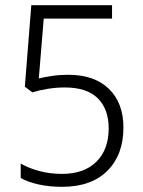

<svg xmlns="http://www.w3.org/2000/svg" viewBox="-20 -710 554 742"><path d="M220 12Q171 12 130 3Q89 -6 60 -22V-78Q91 -60 132 -49Q173 -38 220 -38Q305 -38 352.5 -85Q400 -132 400 -214Q400 -288 358 -330Q316 -372 230 -372Q197 -372 163.5 -366.5Q130 -361 105 -353L76 -375L101 -690H413V-638H149L130 -407Q151 -412 180.5 -416.5Q210 -421 244 -421Q345 -421 401 -366.5Q457 -312 457 -217Q457 -112 395 -50Q333 12 220 12Z"/></svg>

Font: Noto Sans Kannada SemiCondensed Light
Style: Regular
Weight: 300
Width: 4
Designer: Jelle Bosma - Monotype Design Team
Foundry: Monotype Imaging Inc.
Version: Version 2.005; ttfautohint (v1.8.4.7-5d5b)